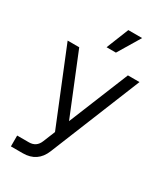

<svg xmlns="http://www.w3.org/2000/svg" viewBox="-225 -825 969 1120"><g transform="rotate(30 259.5 -265.0)"><path d="M190 80 223 -1 20 -500H98L262 -97L426 -500H504L257 109Q220 200 122 200H42V127H121Q171 127 190 80ZM389 -730 299 -580H236L296 -730Z"/></g></svg>

Font: MedMera Sans
Style: Regular
Weight: 400
Designer: Kasper Nordkvist
Foundry: UNCUT.wtf
Version: Version 1.300